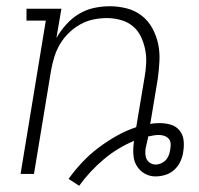

<svg xmlns="http://www.w3.org/2000/svg" viewBox="-20 -558 640 616"><path d="M234 38 200 16Q220 -12 244 -37.5Q268 -63 296 -84Q324 -105 354 -122Q384 -139 417 -150L444 -311Q448 -333 449 -356Q450 -379 445.5 -400.5Q441 -422 431.5 -441.5Q422 -461 405.5 -474.5Q389 -488 367 -494Q345 -500 323 -500Q301 -500 279.5 -495.5Q258 -491 238 -480Q218 -469 201 -452.5Q184 -436 172.5 -416.5Q161 -397 154.5 -376Q148 -355 144 -333L89 0H46L127 -492H65V-530H177L161 -436Q174 -459 192.5 -479.5Q211 -500 233.5 -513.5Q256 -527 281.5 -532.5Q307 -538 332 -538Q360 -538 387 -531Q414 -524 435 -507.5Q456 -491 469 -467Q482 -443 487.5 -416.5Q493 -390 491.5 -361.5Q490 -333 486 -304L462 -160Q469 -162 477 -162.5Q485 -163 492 -163Q511 -163 528 -158Q545 -153 556 -139.5Q567 -126 569 -108Q571 -90 568 -72Q566 -56 559 -40.5Q552 -25 539.5 -13.5Q527 -2 511 3Q495 8 479 8Q466 8 454 3.5Q442 -1 432.5 -9.5Q423 -18 417 -29Q411 -40 409 -53Q407 -66 407.5 -79Q408 -92 410 -106Q357 -84 312.5 -46.5Q268 -9 234 38ZM479 -30Q488 -30 497 -34Q506 -38 512 -44.5Q518 -51 521.5 -60Q525 -69 526 -78Q528 -87 527.5 -96.5Q527 -106 521.5 -112.5Q516 -119 507.5 -122Q499 -125 489 -125Q481 -125 472.5 -123.5Q464 -122 455 -120V-116Q453 -108 451 -99Q449 -90 447 -81Q446 -72 446.5 -63Q447 -54 451 -46.5Q455 -39 463 -34.5Q471 -30 479 -30Z"/></svg>

Font: Iosevka Curly Slab XLtEx
Style: Italic
Weight: 200
Width: 7
Italic angle: -9°
Monospace: yes
Designer: Belleve Invis
Foundry: Belleve Invis
Version: Version 11.1.0; ttfautohint (v1.8.3)